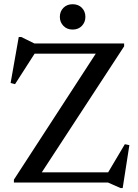

<svg xmlns="http://www.w3.org/2000/svg" viewBox="-20 -886 672 932"><path d="M582.5 -675V-661L171.5 -32L144.5 -49.5H505L586 -186L608 -181.5L575.5 27H565.5L504 0H47.5V-14L456.5 -643.5L493.5 -625.5H148L53 -477.5L31.5 -483L71 -706.5H83L147 -675ZM332.5 -742.5Q305 -742.5 287.8 -760.5Q270.5 -778.5 270.5 -804Q270.5 -830.5 287.8 -848Q305 -865.5 332.5 -865.5Q360.5 -865.5 377.5 -848Q394.5 -830.5 394.5 -804Q394.5 -778.5 377.5 -760.5Q360.5 -742.5 332.5 -742.5Z"/></svg>

Font: Newsreader 24pt Medium
Style: Regular
Weight: 500
Designer: Hugues Gentile
Foundry: Production Type
Version: Version 1.003